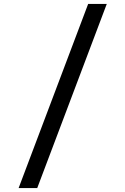

<svg xmlns="http://www.w3.org/2000/svg" viewBox="-20 -850 640 980"><path d="M170 110 525 -830H430L75 110Z"/></svg>

Font: Tekne LDO
Style: Regular
Weight: 400
Monospace: yes
Designer: Alessio Laiso, Mario Rullo, Paolo Rosset
Foundry: Alessio Laiso
Version: Version 1.000;hotconv 1.0.109;makeotfexe 2.5.65596